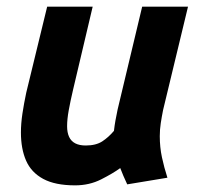

<svg xmlns="http://www.w3.org/2000/svg" viewBox="-20 -546 600 578"><path d="M206 12Q146 12 110 -7.5Q74 -27 58.5 -62.5Q43 -98 43 -147Q43 -174 47.5 -204Q52 -234 59 -267L122 -526H259L200 -276Q192 -242 187 -214.5Q182 -187 182 -166Q182 -147 188 -134Q194 -121 206.5 -114.5Q219 -108 238 -108Q269 -108 288 -120.5Q307 -133 323 -152Q325 -169 327.5 -183Q330 -197 334 -216L408 -526H546L471 -215Q467 -195 464 -175.5Q461 -156 461 -136Q461 -103 467.5 -72.5Q474 -42 484 -11L363 9Q359 1 351.5 -16.5Q344 -34 342 -40Q320 -24 284.5 -6Q249 12 206 12Z"/></svg>

Font: Ubuntu Sans Mono
Style: Italic
Weight: 400
Italic angle: -13.5°
Monospace: yes
Designer: Dalton Maag Ltd
Foundry: Dalton Maag Ltd
Version: Version 1.006